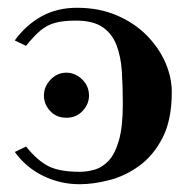

<svg xmlns="http://www.w3.org/2000/svg" viewBox="-20 -464 498 494"><path d="M185 -22Q204 -22 223.5 -27.5Q243 -33 259.5 -50.5Q276 -68 286 -103Q296 -138 296 -196Q296 -241 293.5 -280Q291 -319 279.5 -348.5Q268 -378 243.5 -394.5Q219 -411 175 -411Q142 -411 121 -405Q100 -399 83.5 -385Q67 -371 47 -346L18 -360Q47 -400 87 -422Q127 -444 178 -444Q235 -444 280.5 -424.5Q326 -405 357.5 -373Q389 -341 405.5 -303Q422 -265 422 -227Q422 -156 398.5 -110Q375 -64 338.5 -37.5Q302 -11 261 -0.5Q220 10 185 10Q135 10 91 -11.5Q47 -33 18 -73L47 -87Q77 -50 105.5 -36Q134 -22 185 -22ZM151 -161Q125 -161 109 -178.5Q93 -196 93 -218Q93 -241 110 -259Q127 -277 151 -277Q173 -277 191 -260Q209 -243 209 -218Q209 -196 192.5 -178.5Q176 -161 151 -161Z"/></svg>

Font: Libertinus Serif SemiBold
Style: Regular
Weight: 600
Designer: Philipp H. Poll, Khaled Hosny
Foundry: Caleb Maclennan
Version: Version 7.051;RELEASE